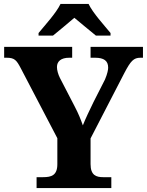

<svg xmlns="http://www.w3.org/2000/svg" viewBox="-20 -951 743 971"><path d="M175 -784V-771H248C275 -793 326 -835 356 -861C386 -835 439 -793 465 -771H539V-784C508 -822 449 -886 428 -931H286C265 -886 206 -822 175 -784ZM165 0H543V-55H502C467 -55 438 -64 438 -121V-251L609 -582C641 -643 656 -659 690 -659H703V-714H438V-659H461C505 -659 527 -644 527 -609C527 -599 524 -580 511 -549L453 -435C432 -392 412 -350 399 -317C388 -348 377 -376 357 -414L283 -557C274 -575 268 -596 268 -612C268 -641 289 -659 330 -659H345V-714H1V-659H14C54 -659 64 -646 85 -606L270 -252V-121C270 -64 240 -55 198 -55H165Z"/></svg>

Font: Noto Serif Hentaigana Bold
Style: Regular
Weight: 700
Designer: Kazuhiro Yamada
Foundry: nipponia
Version: Version 1.000